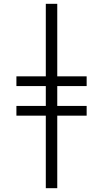

<svg xmlns="http://www.w3.org/2000/svg" viewBox="-20 -843 540 1006"><path d="M220 143V-237H66V-288H220V-392H66V-443H220V-823H280V-443H434V-392H280V-288H434V-237H280V143Z"/></svg>

Font: Iosevka Term Curly Light
Style: Regular
Weight: 300
Designer: Belleve Invis
Foundry: Belleve Invis
Version: Version 32.3.0